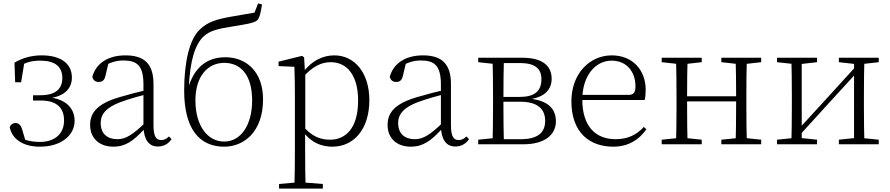

<svg xmlns="http://www.w3.org/2000/svg" viewBox="-20 -847 5225 1127"><path d="M213 14C346 14 418 -58 418 -137C418 -214 364 -269 255 -277L253 -269C360 -277 402 -329 402 -392C402 -473 338 -522 225 -522C167 -522 113 -508 65 -479L69 -364H104L124 -487L92 -456C132 -483 171 -491 217 -491C303 -491 345 -456 346 -390C346 -324 305 -288 217 -288H174V-257H220C317 -257 356 -210 356 -140C356 -61 301 -14 215 -14C167 -14 129 -22 88 -45L133 -9L110 -87C103 -112 90 -125 71 -125C56 -125 43 -117 37 -100C53 -24 124 14 213 14Z M645 14C717 14 763 -20 827 -89H846L840 -134C759 -55 718 -30 669 -30C610 -30 571 -62 571 -125C571 -175 602 -217 691 -249C740 -267 798 -283 851 -297V-321C797 -309 736 -293 679 -276C555 -239 509 -188 509 -114C509 -31 568 14 645 14ZM907 13C939 13 967 -1 987 -30L972 -46C956 -31 944 -25 927 -25C897 -25 881 -44 881 -113V-354C881 -473 826 -522 717 -522C615 -522 544 -476 522 -397C526 -377 539 -366 559 -366C580 -366 593 -375 599 -402L618 -482L582 -454C625 -481 664 -492 704 -492C784 -492 822 -463 822 -350V-102C825 -30 851 13 907 13Z M1296 14C1410 14 1524 -71 1524 -264C1524 -428 1424 -511 1303 -511C1185 -511 1117 -441 1084 -329L1088 -327C1095 -499 1127 -588 1176 -634C1212 -667 1262 -679 1347 -692C1414 -703 1471 -711 1490 -728C1505 -745 1511 -776 1518 -821L1495 -827L1474 -773C1434 -765 1382 -758 1336 -749C1253 -734 1200 -720 1151 -672C1092 -615 1061 -481 1061 -316C1061 -88 1152 14 1296 14ZM1296 -16C1199 -16 1127 -108 1127 -258C1127 -400 1200 -478 1296 -478C1394 -478 1460 -406 1460 -257C1460 -112 1393 -16 1296 -16Z M1618 260H1875V233L1751 223H1730L1618 233ZM1708 260H1774C1772 199 1771 101 1771 32V-71L1772 -80V-420L1770 -425L1765 -511L1752 -519L1615 -485V-459L1708 -455C1710 -405 1711 -347 1711 -278V32C1711 102 1710 199 1708 260ZM1931 14C2059 14 2148 -91 2148 -259C2148 -418 2063 -522 1942 -522C1878 -522 1810 -493 1757 -420H1745L1754 -389C1817 -461 1869 -482 1922 -482C2016 -482 2082 -406 2082 -257C2082 -92 2007 -27 1918 -27C1859 -27 1811 -46 1757 -108L1745 -75H1758C1810 -5 1873 14 1931 14Z M2391 14C2463 14 2509 -20 2573 -89H2592L2586 -134C2505 -55 2464 -30 2415 -30C2356 -30 2317 -62 2317 -125C2317 -175 2348 -217 2437 -249C2486 -267 2544 -283 2597 -297V-321C2543 -309 2482 -293 2425 -276C2301 -239 2255 -188 2255 -114C2255 -31 2314 14 2391 14ZM2653 13C2685 13 2713 -1 2733 -30L2718 -46C2702 -31 2690 -25 2673 -25C2643 -25 2627 -44 2627 -113V-354C2627 -473 2572 -522 2463 -522C2361 -522 2290 -476 2268 -397C2272 -377 2285 -366 2305 -366C2326 -366 2339 -375 2345 -402L2364 -482L2328 -454C2371 -481 2410 -492 2450 -492C2530 -492 2568 -463 2568 -350V-102C2571 -30 2597 13 2653 13Z M2787 0H3051C3190 0 3243 -66 3243 -134C3243 -212 3193 -262 3072 -269L3069 -262C3183 -272 3218 -326 3218 -385C3218 -459 3166 -508 3047 -508H2787V-482L2896 -470L2904 -477H3032C3122 -477 3158 -443 3158 -382C3158 -311 3117 -278 3029 -278H2904V-250H3031C3141 -250 3180 -204 3180 -137C3180 -69 3136 -30 3038 -30H2904L2896 -38L2787 -27ZM2871 0H2938C2936 -48 2935 -158 2935 -226V-267C2935 -349 2936 -460 2938 -508H2871C2873 -460 2874 -349 2874 -283V-226C2874 -158 2873 -48 2871 0Z M3580 14C3666 14 3730 -25 3774 -88L3759 -102C3716 -54 3663 -30 3593 -30C3479 -30 3398 -102 3398 -263C3398 -401 3474 -491 3570 -491C3659 -491 3710 -425 3710 -341C3710 -306 3701 -290 3669 -290H3364V-260H3764C3768 -275 3770 -296 3770 -320C3770 -435 3694 -522 3571 -522C3442 -522 3334 -416 3334 -252C3334 -73 3437 14 3580 14Z M3948 0H4016C4014 -48 4013 -158 4013 -256V-275C4013 -349 4014 -460 4016 -508H3948C3950 -460 3951 -349 3951 -283V-226C3951 -158 3950 -48 3948 0ZM4297 0H4364C4362 -48 4361 -158 4361 -226V-283C4361 -349 4362 -460 4364 -508H4297C4300 -460 4301 -349 4301 -275V-256C4301 -158 4300 -48 4297 0ZM3864 0H4099V-27L3993 -38H3973L3864 -27ZM3864 -482 3973 -470H3993L4099 -482V-508H3864ZM4214 0H4448V-27L4343 -38H4322L4214 -27ZM4214 -482 4322 -470H4343L4448 -482V-508H4214ZM3981 -252H4331V-282H3981Z M4541 0H4776V-27L4670 -38H4649L4541 -27ZM4904 0H5138V-27L5030 -38H5009L4904 -27ZM4625 0H4686V-508H4625C4627 -460 4628 -349 4628 -283V-226C4628 -158 4627 -48 4625 0ZM4666 -45 4849 -246 5033 -447H5039L5011 -465L4826 -262L4642 -61H4636ZM4993 0H5054C5052 -48 5051 -158 5051 -226V-283C5051 -349 5052 -460 5054 -508H4993ZM4541 -482 4650 -470H4671L4776 -482V-508H4541ZM4904 -482 5010 -470H5031L5138 -482V-508H4904Z"/></svg>

Font: Source Han Serif TW VF
Style: Regular
Weight: 250
Designer: Ryoko NISHIZUKA 西塚涼子 (kana & ideographs); Frank Grießhammer (Latin, Greek & Cyrillic); Wenlong ZHANG 张文龙 (bopomofo); San
Foundry: Adobe
Version: Version 2.002;hotconv 1.1.0;makeotfexe 2.6.0